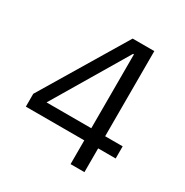

<svg xmlns="http://www.w3.org/2000/svg" viewBox="-162 -829 923 959"><g transform="rotate(30 300.0 -349.0)"><path d="M375 0V-137H38V-211L330 -698H455V-207H556V-137H455V0ZM117 -207H375V-633H370Z"/></g></svg>

Font: IBM Plex Sans Arabic
Style: Regular
Weight: 400
Designer: Mike Abbink, Paul van der Laan, Pieter van Rosmalen, Wael Morcos, Khajak Apelian
Foundry: Bold Monday
Version: Version 1.1